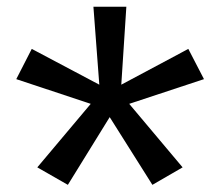

<svg xmlns="http://www.w3.org/2000/svg" viewBox="-20 -669 640 558"><path d="M510.7 -182.6 422.9 -131.8 298.8 -328.6 177.2 -131.8 88.4 -182.6 243.7 -367.2 27.3 -439 72.3 -526.9 268.6 -422.9 251.5 -649.4H347.2L332.5 -422.9L527.3 -526.9L572.8 -439L355.5 -367.2Z"/></svg>

Font: Oxygen Mono
Style: Regular
Weight: 400
Designer: Vernon Adams
Foundry: Vernon Adams
Version: Version 0.201; ttfautohint (v0.8) -r 50 -G 200 -x